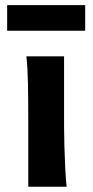

<svg xmlns="http://www.w3.org/2000/svg" viewBox="-20 -713 355 733"><path d="M80.6 -498H224.6Q224.6 -461.4 224.6 -419.9Q224.6 -378.4 224.6 -339.6Q224.6 -300.8 224.6 -272Q224.6 -243.2 224.6 -231.9Q224.6 -200.7 225.8 -156Q227.1 -111.3 229.2 -68.8Q231.4 -26.4 234.4 0H87.9Q87.9 -35.2 87.9 -82.5Q87.9 -129.9 87.9 -177Q87.9 -224.1 87.9 -258.8Q87.9 -330.1 86.7 -394.8Q85.4 -459.5 80.6 -498ZM7.3 -595.7V-693.4H305.2V-595.7Z"/></svg>

Font: Andika
Style: Bold
Weight: 700
Designer: Victor Gaultney, Annie Olsen, Julie Remington, Don Collingsworth, Eric Hays, Becca Hirsbrunner
Foundry: SIL International
Version: Version 6.101